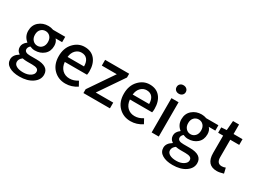

<svg xmlns="http://www.w3.org/2000/svg" viewBox="-57 -1604 3542 2666"><g transform="rotate(30 1714.5 -271.0)"><path d="M275.4 247.1Q172.9 247.1 109.9 209Q46.9 170.9 46.9 101.6Q46.9 31.2 127 -17.6V-23.4Q77.1 -52.7 77.1 -114.3Q77.1 -170.9 137.7 -215.8V-219.7Q66.4 -276.4 66.4 -366.2Q66.4 -457 128.4 -510.7Q190.4 -564.5 279.3 -564.5Q319.3 -564.5 359.4 -549.8H553.7V-463.9H449.2Q485.4 -425.8 485.4 -363.3Q485.4 -275.4 426.8 -224.6Q368.2 -173.8 279.3 -173.8Q242.2 -173.8 202.1 -191.4Q171.9 -164.1 171.9 -132.8Q171.9 -79.1 263.7 -79.1H365.2Q563.5 -79.1 563.5 54.7Q563.5 136.7 483.9 191.9Q404.3 247.1 275.4 247.1ZM174.8 -366.2Q174.8 -312.5 205.1 -280.3Q235.4 -248 279.3 -248Q323.2 -248 353 -280.3Q382.8 -312.5 382.8 -366.2Q382.8 -419.9 353.5 -451.7Q324.2 -483.4 279.3 -483.4Q234.4 -483.4 204.6 -452.1Q174.8 -420.9 174.8 -366.2ZM292 170.9Q361.3 170.9 406.7 141.6Q452.1 112.3 452.1 73.2Q452.1 40 426.8 26.4Q401.4 12.7 348.6 12.7H265.6Q229.5 12.7 192.4 4.9Q144.5 40 144.5 85Q144.5 125 184.1 147.9Q223.6 170.9 292 170.9Z M877.9 12.7Q762.7 12.7 686 -64.9Q609.4 -142.6 609.4 -274.4Q609.4 -403.3 684.1 -483.9Q758.8 -564.5 860.4 -564.5Q967.8 -564.5 1026.4 -493.7Q1085 -422.9 1085 -302.7Q1085 -270.5 1079.1 -245.1H722.7Q729.5 -167 775.4 -122.1Q821.3 -77.1 892.6 -77.1Q960.9 -77.1 1023.4 -118.2L1063.5 -44.9Q977.5 12.7 877.9 12.7ZM721.7 -324.2H985.4Q985.4 -395.5 953.6 -434.6Q921.9 -473.6 862.3 -473.6Q808.6 -473.6 769 -434.1Q729.5 -394.5 721.7 -324.2Z M1163.1 0V-61.5L1433.6 -458H1193.4V-549.8H1579.1V-489.3L1307.6 -91.8H1587.9V0Z M1921.9 12.7Q1806.6 12.7 1730 -64.9Q1653.3 -142.6 1653.3 -274.4Q1653.3 -403.3 1728 -483.9Q1802.7 -564.5 1904.3 -564.5Q2011.7 -564.5 2070.3 -493.7Q2128.9 -422.9 2128.9 -302.7Q2128.9 -270.5 2123 -245.1H1766.6Q1773.4 -167 1819.3 -122.1Q1865.2 -77.1 1936.5 -77.1Q2004.9 -77.1 2067.4 -118.2L2107.4 -44.9Q2021.5 12.7 1921.9 12.7ZM1765.6 -324.2H2029.3Q2029.3 -395.5 1997.6 -434.6Q1965.8 -473.6 1906.2 -473.6Q1852.5 -473.6 1813 -434.1Q1773.4 -394.5 1765.6 -324.2Z M2256.8 0V-549.8H2371.1V0ZM2313.5 -653.3Q2282.2 -653.3 2261.7 -671.9Q2241.2 -690.4 2241.2 -720.7Q2241.2 -751 2261.2 -770Q2281.2 -789.1 2313.5 -789.1Q2345.7 -789.1 2366.7 -770Q2387.7 -751 2387.7 -720.7Q2387.7 -691.4 2366.7 -672.4Q2345.7 -653.3 2313.5 -653.3Z M2731.4 247.1Q2628.9 247.1 2565.9 209Q2502.9 170.9 2502.9 101.6Q2502.9 31.2 2583 -17.6V-23.4Q2533.2 -52.7 2533.2 -114.3Q2533.2 -170.9 2593.8 -215.8V-219.7Q2522.5 -276.4 2522.5 -366.2Q2522.5 -457 2584.5 -510.7Q2646.5 -564.5 2735.4 -564.5Q2775.4 -564.5 2815.4 -549.8H3009.8V-463.9H2905.3Q2941.4 -425.8 2941.4 -363.3Q2941.4 -275.4 2882.8 -224.6Q2824.2 -173.8 2735.4 -173.8Q2698.2 -173.8 2658.2 -191.4Q2627.9 -164.1 2627.9 -132.8Q2627.9 -79.1 2719.7 -79.1H2821.3Q3019.5 -79.1 3019.5 54.7Q3019.5 136.7 2939.9 191.9Q2860.4 247.1 2731.4 247.1ZM2630.9 -366.2Q2630.9 -312.5 2661.1 -280.3Q2691.4 -248 2735.4 -248Q2779.3 -248 2809.1 -280.3Q2838.9 -312.5 2838.9 -366.2Q2838.9 -419.9 2809.6 -451.7Q2780.3 -483.4 2735.4 -483.4Q2690.4 -483.4 2660.6 -452.1Q2630.9 -420.9 2630.9 -366.2ZM2748 170.9Q2817.4 170.9 2862.8 141.6Q2908.2 112.3 2908.2 73.2Q2908.2 40 2882.8 26.4Q2857.4 12.7 2804.7 12.7H2721.7Q2685.5 12.7 2648.4 4.9Q2600.6 40 2600.6 85Q2600.6 125 2640.1 147.9Q2679.7 170.9 2748 170.9Z M3305.7 12.7Q3138.7 12.7 3138.7 -179.7V-458H3058.6V-543.9L3143.6 -549.8L3156.2 -702.1H3252.9V-549.8H3396.5V-458H3252.9V-178.7Q3252.9 -79.1 3333 -79.1Q3363.3 -79.1 3392.6 -91.8L3413.1 -6.8Q3350.6 12.7 3305.7 12.7Z"/></g></svg>

Font: Gen Shin Gothic Medium
Style: Regular
Weight: 500
Designer: [Source Han Sans]
Ryoko NISHIZUKA  (kana & ideographs); Paul D. Hunt (Latin, Greek & Cyrillic); Wenlong ZHANG  (bopomofo
Version: Version 1.002.20150607